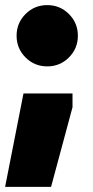

<svg xmlns="http://www.w3.org/2000/svg" viewBox="-25 -574 365 752"><path d="M245 -349Q210 -314 160 -314Q110 -314 75 -349Q40 -384 40 -434Q40 -484 75 -519Q110 -554 160 -554Q210 -554 245 -519Q280 -484 280 -434Q280 -384 245 -349ZM-5 158 67 -208H259V-154L175 158Z"/></svg>

Font: Nacelle Black
Style: Regular
Weight: 900
Designer: Sora Sagano
Foundry: Sora Sagano
Version: Version 1.000;FEAKit 1.0